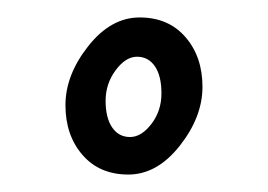

<svg xmlns="http://www.w3.org/2000/svg" viewBox="-20 -410 307 220"><path d="M129 -253Q142 -253 153.5 -268Q165 -283 165 -303Q165 -323 157.5 -334Q150 -345 137 -345Q124 -345 112.5 -329.5Q101 -314 101 -294.5Q101 -275 108.5 -264Q116 -253 129 -253ZM127 -210Q94 -210 74.5 -232.5Q55 -255 55 -289.5Q55 -324 81 -357Q107 -390 140 -390Q173 -390 192.5 -367.5Q212 -345 212 -310.5Q212 -276 186 -243Q160 -210 127 -210Z"/></svg>

Font: Kalam Light
Style: Regular
Weight: 300
Version: Version 2.001;PS 1.0;hotconv 1.0.79;makeotf.lib2.5.61930; tt